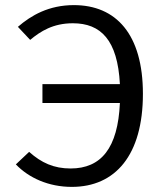

<svg xmlns="http://www.w3.org/2000/svg" viewBox="-20 -720 640 751"><path d="M269 -700C171 -700 102 -660 50 -615L98 -564C139 -598 188 -629 265 -629C374 -629 440 -564 449 -391H146V-317H449C441 -141 376 -61 256 -61C191 -61 142 -83 94 -126L42 -77C93 -24 170 11 261 11C431 11 539 -113 539 -353C539 -586 434 -700 269 -700Z"/></svg>

Font: FiraMono Nerd Font
Style: Regular
Weight: 400
Designer: Carrois Corporate & Edenspiekermann AG
Foundry: Carrois Corporate GbR & Edenspiekermann AG
Version: Version 003.206;Nerd Fonts 3.3.0